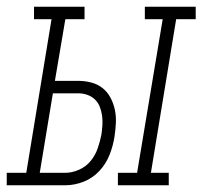

<svg xmlns="http://www.w3.org/2000/svg" viewBox="-63 -550 601 570"><path d="M287 0V-37H344L420 -493H367V-530H518V-493H460L385 -37H438V0ZM-43 0V-37H15L90 -493H38V-530H188V-493H131L100 -310H169Q189 -310 208 -305Q227 -300 241.5 -288.5Q256 -277 265 -260Q274 -243 278 -224Q282 -205 281 -185Q280 -165 277 -145Q273 -118 262.5 -91Q252 -64 232 -42.5Q212 -21 185 -10.5Q158 0 131 0ZM131 -37Q151 -37 171.5 -46Q192 -55 206 -72Q220 -89 227 -109.5Q234 -130 238 -150Q240 -164 241 -178.5Q242 -193 240 -207Q238 -221 233 -233.5Q228 -246 218.5 -255Q209 -264 196 -268.5Q183 -273 169 -273H94L55 -37Z"/></svg>

Font: Iosevka Slab XLtObl
Style: Regular
Weight: 200
Italic angle: -9°
Monospace: yes
Designer: Belleve Invis
Foundry: Belleve Invis
Version: Version 11.1.1; ttfautohint (v1.8.3)